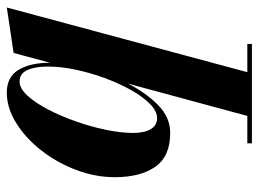

<svg xmlns="http://www.w3.org/2000/svg" viewBox="-118 -392 760 564"><g transform="rotate(-90 262.0 -110.0)"><path d="M415 236.5V250H123V236.5H203.5L298.5 -114.5Q272.5 -62.5 236 -26.2Q199.5 10 153.5 10Q84.5 10 54 -34Q23.5 -78 23.5 -152.5Q23.5 -210 44.8 -266.2Q66 -322.5 102 -368.5Q138 -414.5 182.2 -442.2Q226.5 -470 272 -470Q318.5 -470 339 -435.2Q359.5 -400.5 359.5 -346.5Q359.5 -344.5 359.5 -342.5L388.5 -450L522 -470L332 236.5ZM348.5 -349Q348.5 -386.5 338.2 -409.5Q328 -432.5 304.5 -432.5Q284.5 -432.5 263.2 -409.5Q242 -386.5 222.5 -349Q203 -311.5 187.2 -266.8Q171.5 -222 162.5 -178Q153.5 -134 153.5 -99Q153.5 -66.5 164.5 -47.5Q175.5 -28.5 197 -28.5Q217.5 -28.5 239 -49.8Q260.5 -71 280 -106Q299.5 -141 315 -183.2Q330.5 -225.5 339.5 -268.8Q348.5 -312 348.5 -349Z"/></g></svg>

Font: Bodoni* 16pt
Style: Bold Italic
Weight: 700
Italic angle: -13°
Version: Version 2.3